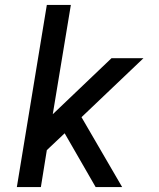

<svg xmlns="http://www.w3.org/2000/svg" viewBox="-20 -755 640 775"><path d="M366 0 241 -217 169 -149 145 0H48L169 -735H266L193 -294L430 -520H559L309 -282L473 0Z"/></svg>

Font: Iosevka Custom Medium Oblique
Style: Regular
Weight: 500
Italic angle: -9°
Designer: Belleve Invis
Foundry: Belleve Invis
Version: Version 27.0.1